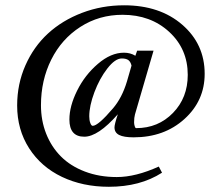

<svg xmlns="http://www.w3.org/2000/svg" viewBox="-20 -696 842 732"><path d="M395 16.1Q295.4 16.1 216.1 -21.7Q136.7 -59.6 91.1 -130.6Q45.4 -201.7 45.4 -293.9Q45.4 -375.5 76.9 -446.8Q108.4 -518.1 162.8 -568.1Q217.3 -618.2 292.7 -647Q368.2 -675.8 453.1 -675.8Q589.4 -675.8 674.8 -601.8Q760.3 -527.8 760.3 -414.6Q760.3 -312 683.1 -242.2Q606 -172.4 489.3 -172.4Q452.1 -172.4 434.3 -181.4Q416.5 -190.4 416.5 -210.4Q416.5 -222.2 429.2 -260.3Q354 -174.8 301.3 -174.8Q244.6 -174.8 244.6 -240.2Q244.6 -291.5 274.2 -350.8Q303.7 -410.2 353.3 -452.6Q402.8 -495.1 452.6 -495.1Q477.1 -495.1 496.1 -483.4L502.9 -502.9H565.4L494.6 -259.8Q491.2 -247.6 491.2 -229.5Q491.2 -223.1 493.4 -215.3Q495.6 -207.5 499 -207.5Q583 -207.5 639.4 -265.4Q695.8 -323.2 695.8 -410.6Q695.8 -509.3 625 -574.5Q554.2 -639.6 447.3 -639.6Q357.9 -639.6 286.4 -593.5Q214.8 -547.4 175.5 -468.8Q136.2 -390.1 136.2 -294.9Q136.2 -236.3 156 -186.3Q175.8 -136.2 212.2 -99.6Q248.5 -63 303.5 -42Q358.4 -21 425.3 -21Q497.1 -21 585.4 -61L597.7 -37.6Q514.2 16.1 395 16.1ZM333.5 -216.3Q354 -216.3 410.6 -282.7Q445.3 -323.2 463.9 -385.3L481.4 -445.8Q478 -460.4 469.5 -466.8Q460.9 -473.1 444.3 -473.1Q418.9 -473.1 389.2 -434.8Q359.4 -396.5 339.8 -344.2Q320.3 -292 320.3 -252.4Q320.3 -237.8 324.2 -227.1Q328.1 -216.3 333.5 -216.3Z"/></svg>

Font: Elstob 14pt SemiBold
Style: Regular
Weight: 600
Designer: Peter S. Baker
Version: Version 1.015